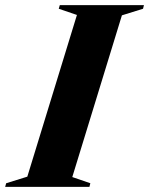

<svg xmlns="http://www.w3.org/2000/svg" viewBox="-65 -725 578 745"><path d="M233.5 -667 163 -691 167 -705H493.5L490 -691L408 -665.5L215.5 -38L285.5 -14L282 0H-45L-41 -14L41 -39.5Z"/></svg>

Font: Newsreader 60pt
Style: Bold Italic
Weight: 700
Italic angle: -17°
Designer: Hugues Gentile
Foundry: Production Type
Version: Version 1.003